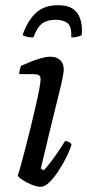

<svg xmlns="http://www.w3.org/2000/svg" viewBox="-20 -718 335 738"><path d="M136 0Q122 0 102 -8Q82 -16 66.5 -26.5Q51 -37 48 -44Q52 -53 59.5 -80.5Q67 -108 77 -146Q87 -184 97 -225Q107 -266 116 -305Q125 -344 130.5 -372.5Q136 -401 136 -414Q136 -425 129 -429Q122 -433 109 -433H54Q54 -443 56.5 -452Q59 -461 61 -465Q77 -472 97.5 -480.5Q118 -489 138.5 -494.5Q159 -500 172 -500Q198 -500 211.5 -487Q225 -474 225 -451Q225 -443 221.5 -423.5Q218 -404 210.5 -374Q203 -344 192.5 -301Q182 -258 168 -200.5Q154 -143 137 -70L148 -63Q158 -73 173 -92.5Q188 -112 204 -135.5Q220 -159 230 -176Q238 -176 245 -172Q252 -168 255 -163Q249 -142 235.5 -114.5Q222 -87 204.5 -60.5Q187 -34 169.5 -17Q152 0 136 0ZM108 -574Q93 -574 82 -577Q71 -580 67 -583Q84 -635 116 -666.5Q148 -698 203 -698Q257 -698 278 -666.5Q299 -635 294 -583Q290 -580 278.5 -577Q267 -574 254 -574Q256 -615 240 -628.5Q224 -642 194 -642Q162 -642 143 -628.5Q124 -615 108 -574Z"/></svg>

Font: Texturina 12pt
Style: Italic
Weight: 400
Italic angle: -11°
Designer: Guillermo Torres Carreño
Foundry: Omnibus-Type
Version: Version 1.002